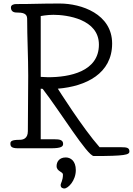

<svg xmlns="http://www.w3.org/2000/svg" viewBox="-20 -841 754 1089"><path d="M541 -588C541 -434 373 -403 253 -403C250 -403 213 -405 211 -405V-750C211 -750 247 -757 283 -757C359 -757 541 -733 541 -588ZM222 -337C321 -209 476 44 512 44C690 44 714 37 714 18C714 -3 699 -6 668 -6H545C449 -114 308 -338 308 -338C467 -351 616 -423 616 -594C616 -762 441 -821 319 -821C199 -821 177 -818 71 -818C58 -818 42 -813 42 -799C42 -780 53 -770 74 -770C107 -770 134 -766 134 -735C134 -626 140 -521 140 -412C140 -307 138 -201 138 -97C138 -54 110 -48 91 -48C47 -48 39 -40 39 -27C39 -12 43 0 82 0H269C328 0 338 -10 338 -25C338 -48 316 -51 291 -51H211V-338C211 -338 216 -337 222 -337ZM301 101C301 132 337 132 337 149C337 184 324 197 324 209C324 226 339 228 345 228C366 228 410 184 410 124C410 71 380 52 353 52C316 52 301 77 301 101Z"/></svg>

Font: Life Savers
Style: Bold
Weight: 700
Designer: Pablo Impallari, Rodrigo Fuenzalida, Brenda Gallo
Foundry: Pablo Impallari, Rodrigo Fuenzalida, Brenda Gallo
Version: Version 3.000